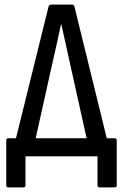

<svg xmlns="http://www.w3.org/2000/svg" viewBox="-20 -675 530 829"><path d="M16 134Q7 134 7 125V-68Q7 -78 16 -78H49L190 -648Q193 -655 200 -655H291Q299 -655 301 -648L441 -78H475Q484 -78 484 -68V125Q484 134 475 134H409Q401 134 401 125V0H90V125Q90 134 81 134ZM210 -419 134 -78H354L278 -420Q270 -458 261.5 -495Q253 -532 245 -569H243Q235 -531 227 -494Q219 -457 210 -419Z"/></svg>

Font: Sofia Sans Condensed Medium
Style: Regular
Weight: 500
Designer: Botio Nikoltchev, Ani Petrova
Foundry: lettersoup
Version: Version 4.101; ttfautohint (v1.8.4.7-5d5b)